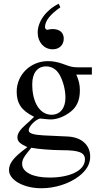

<svg xmlns="http://www.w3.org/2000/svg" viewBox="-20 -786 540 1024"><path d="M433 64C433 122 357 161 243 161C155 161 98 132 98 88C98 65 107 50 147 2C181 9 260 15 309 15C400 15 433 27 433 64ZM152 -338C152 -397 180 -432 226 -432C257 -432 283 -415 299 -385C318 -350 329 -305 329 -264C329 -209 300 -174 255 -174C193 -174 152 -239 152 -335ZM470 -388V-427H393C373 -427 358 -430 338 -437L316 -445C289 -455 262 -460 236 -460C143 -460 69 -388 69 -297C69 -234 95 -196 162 -163C148 -149 134 -136 119 -123C86 -94 73 -74 73 -54C73 -32 84 -21 126 -1C54 51 28 84 28 121C28 174 105 218 201 218C273 218 349 194 401 154C442 122 461 89 461 49C461 -13 414 -55 340 -58L211 -64C157 -67 133 -75 133 -91C133 -111 166 -146 193 -154L212 -152C230 -150 244 -149 250 -149C285 -149 322 -164 354 -188C390 -215 406 -252 406 -304C406 -333 401 -356 387 -388ZM293 -766C226 -733 181 -672 181 -612C181 -561 215 -523 261 -523C296 -523 320 -546 320 -580C320 -612 298 -631 261 -631C254 -631 247 -630 241 -629C236 -627 234 -627 234 -627C226 -627 220 -633 220 -641C220 -674 247 -709 302 -747Z"/></svg>

Font: XITS
Style: Regular
Weight: 400
Designer: MicroPress Inc., with final additions and corrections provided by Coen Hoffman, Elsevier (retired)
Version: Version 1.302